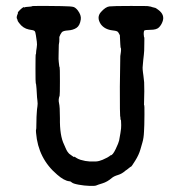

<svg xmlns="http://www.w3.org/2000/svg" viewBox="-20 -588 587 644"><path d="M491 -564 499 -562Q502 -562 511 -555Q534 -538 525 -515Q521 -504 513 -496Q505 -488 485 -488Q465 -488 463.5 -485Q462 -482 462 -474L463 -464Q465 -465 464 -440Q464 -414 462.5 -404.5Q461 -395 460.5 -386.5Q460 -378 459 -369.5Q458 -361 458.5 -355.5Q459 -350 459.5 -345.5Q460 -341 461 -334.5Q462 -328 462.5 -321Q463 -314 463.5 -312Q464 -310 464 -282L463 -236Q465 -237 464.5 -203.5Q464 -170 464 -169Q464 -168 463 -146Q462 -124 457.5 -109.5Q453 -95 451 -87Q446 -69 433.5 -49Q421 -29 419.5 -29Q418 -29 414 -25.5Q410 -22 406.5 -19.5Q403 -17 400 -15Q389 -5 375.5 -1Q362 3 355 9Q340 22 323.5 27Q307 32 303 34Q299 36 281 35.5Q263 35 244 31.5Q225 28 221 24Q217 20 212 20Q195 18 172 -2Q108 -56 101 -142Q100 -153 101 -153Q102 -153 102 -171.5Q102 -190 102.5 -196Q103 -202 103.5 -212Q104 -222 105.5 -231Q107 -240 105.5 -250.5Q104 -261 103.5 -274Q103 -287 102.5 -290.5Q102 -294 101.5 -301Q101 -308 100 -308.5Q99 -309 99 -357.5Q99 -406 100 -406Q101 -406 101 -411Q101 -416 103 -427.5Q105 -439 103.5 -448Q102 -457 100.5 -469Q99 -481 96 -484Q93 -487 77 -489Q57 -493 44 -511Q39 -517 38.5 -521Q38 -525 37 -525Q34 -530 40 -543V-547Q51 -560 59 -564H60L62 -563Q64 -564 66 -564.5Q68 -565 77.5 -565.5Q87 -566 87 -567Q87 -568 105.5 -568Q124 -568 128 -568Q132 -568 142 -568Q152 -568 186 -567.5Q220 -567 227 -564.5Q234 -562 241 -553Q253 -537 251 -523Q248 -502 236.5 -494.5Q225 -487 208.5 -486Q192 -485 187.5 -480Q183 -475 179 -464V-455Q179 -446 178 -443Q177 -440 177 -427Q177 -414 176.5 -401.5Q176 -389 177 -381Q178 -373 178.5 -368Q179 -363 180 -362.5Q181 -362 181 -316Q181 -270 180 -267Q175 -254 178 -242Q181 -230 181 -192Q180 -133 195 -103Q199 -94 200 -91.5Q201 -89 202.5 -86Q204 -83 205.5 -80.5Q207 -78 208.5 -76.5Q210 -75 211 -73.5Q212 -72 212.5 -72Q213 -72 221.5 -65.5Q230 -59 229 -62Q229 -63 230 -62.5Q231 -62 236 -58.5Q241 -55 250 -52Q267 -47 280 -46.5Q293 -46 302.5 -46.5Q312 -47 324 -52Q344 -61 347 -64Q350 -67 351 -67Q358 -67 368 -88Q378 -109 379.5 -116.5Q381 -124 384 -142Q387 -160 386.5 -168.5Q386 -177 386 -181.5Q386 -186 385 -186Q384 -186 384 -191.5Q384 -197 383 -198Q382 -199 382 -297Q383 -399 383.5 -400Q384 -401 384.5 -407Q385 -413 385.5 -414Q386 -415 386 -421Q386 -427 385 -427.5Q384 -428 384 -433.5Q384 -439 383.5 -439.5Q383 -440 382 -470Q377 -481 372.5 -483Q368 -485 358 -486Q331 -489 318 -507Q303 -530 318.5 -547.5Q334 -565 347 -566.5Q360 -568 418 -568Q476 -568 476 -567.5Q476 -567 481 -566.5Q486 -566 488 -565Q490 -564 491 -564Z"/></svg>

Font: Jackwrite
Style: Regular
Weight: 400
Version: Version 1.0d1e1